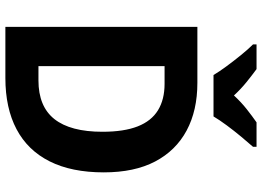

<svg xmlns="http://www.w3.org/2000/svg" viewBox="-150 -824 974 714"><g transform="rotate(90 337.0 -467.0)"><path d="M621 -366Q621 -246 580 -164.5Q539 -83 460.5 -41.5Q382 0 270 0H80V-714H288Q391 -714 465.5 -674Q540 -634 580.5 -557Q621 -480 621 -366ZM470 -361Q470 -441 450 -492Q430 -543 390 -567.5Q350 -592 292 -592H226V-123H279Q376 -123 423 -182.5Q470 -242 470 -361ZM259 -774Q246 -796 226 -823Q206 -850 184.5 -876.5Q163 -903 145 -921V-934H237Q259 -918 285 -897Q311 -876 335 -850Q360 -877 386 -897.5Q412 -918 435 -934H526V-921Q510 -903 488 -876.5Q466 -850 446 -823Q426 -796 413 -774Z"/></g></svg>

Font: Noto Sans Thai SemiCondensed
Style: Bold
Weight: 700
Width: 4
Designer: Monotype Design Team
Foundry: Monotype Imaging Inc.
Version: Version 2.001